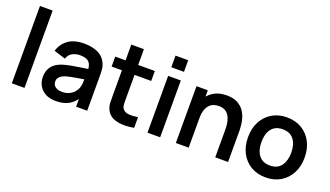

<svg xmlns="http://www.w3.org/2000/svg" viewBox="-69 -1218 2944 1715"><g transform="rotate(20 1402.5 -360.0)"><path d="M80 0V-735H200.5V0Z M501.5 15Q443 15 402.5 -7.2Q362 -29.5 341.2 -66.5Q320.5 -103.5 320.5 -148Q320.5 -187 333.5 -218.2Q346.5 -249.5 373.5 -272.2Q400.5 -295 443.5 -309.5Q476 -320 519.8 -328.5Q563.5 -337 614.8 -344.2Q666 -351.5 722 -360L679 -335.5Q679.5 -391.5 654 -418Q628.5 -444.5 568 -444.5Q531.5 -444.5 497.5 -427.5Q463.5 -410.5 450 -369L340 -403.5Q360 -472 416.2 -513.5Q472.5 -555 568 -555Q640 -555 694.8 -531.5Q749.5 -508 776 -454.5Q790.5 -426 793.5 -396.2Q796.5 -366.5 796.5 -331.5V0H691V-117L708.5 -98Q672 -39.5 623.2 -12.2Q574.5 15 501.5 15ZM525.5 -81Q566.5 -81 595.5 -95.5Q624.5 -110 641.8 -131Q659 -152 665 -170.5Q674.5 -193.5 675.8 -223.2Q677 -253 677 -271.5L714 -260.5Q659.5 -252 620.5 -245.5Q581.5 -239 553.5 -233.2Q525.5 -227.5 504 -220.5Q483 -213 468.5 -203Q454 -193 446.2 -180Q438.5 -167 438.5 -149.5Q438.5 -129.5 448.5 -114.2Q458.5 -99 477.8 -90Q497 -81 525.5 -81Z M1243 0Q1189.5 10 1138.2 8.8Q1087 7.5 1046.5 -10.2Q1006 -28 985 -66.5Q966.5 -101.5 965.5 -138Q964.5 -174.5 964.5 -220.5V-690H1084.5V-227.5Q1084.5 -195 1085.2 -170.5Q1086 -146 1095.5 -130.5Q1113.5 -100.5 1153 -97Q1192.5 -93.5 1243 -101ZM866.5 -445.5V-540H1243V-445.5Z M1369.5 -622V-732.5H1490V-622ZM1369.5 0V-540H1490V0Z M2013.5 0V-260Q2013.5 -285.5 2010 -316.5Q2006.5 -347.5 1993.8 -376.2Q1981 -405 1955.8 -423.5Q1930.5 -442 1887.5 -442Q1864.5 -442 1842 -434.5Q1819.5 -427 1801.2 -408.8Q1783 -390.5 1772 -358.8Q1761 -327 1761 -277.5L1689.5 -308Q1689.5 -377 1716.2 -433Q1743 -489 1795 -522.2Q1847 -555.5 1923 -555.5Q1983 -555.5 2022 -535.5Q2061 -515.5 2084 -484.5Q2107 -453.5 2118 -418.5Q2129 -383.5 2132.2 -352.2Q2135.5 -321 2135.5 -301.5V0ZM1639 0V-540H1746.5V-372.5H1761V0Z M2495.5 15Q2414.5 15 2354 -21.5Q2293.5 -58 2260.2 -122.2Q2227 -186.5 2227 -270Q2227 -355 2261 -419Q2295 -483 2355.5 -519Q2416 -555 2495.5 -555Q2577 -555 2637.5 -518.5Q2698 -482 2731.5 -417.8Q2765 -353.5 2765 -270Q2765 -186 2731.2 -121.8Q2697.5 -57.5 2637 -21.2Q2576.5 15 2495.5 15ZM2495.5 -98Q2567.5 -98 2602.5 -146Q2637.5 -194 2637.5 -270Q2637.5 -348.5 2602 -395.2Q2566.5 -442 2495.5 -442Q2447 -442 2415.8 -420.2Q2384.5 -398.5 2369.5 -359.8Q2354.5 -321 2354.5 -270Q2354.5 -191.5 2390.2 -144.8Q2426 -98 2495.5 -98Z"/></g></svg>

Font: Manrope ExtraLight
Style: Bold
Weight: 700
Version: Version 4.504